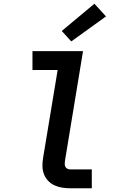

<svg xmlns="http://www.w3.org/2000/svg" viewBox="-20 -1009 640 1029"><path d="M357 0Q334 0 312.5 -3.5Q291 -7 271.5 -16Q252 -25 237.5 -40.5Q223 -56 215.5 -76Q208 -96 207.5 -118Q207 -140 211 -163L289 -634H154V-735H425L328 -146Q327 -138 327 -130Q327 -122 330.5 -115Q334 -108 341.5 -104.5Q349 -101 357 -101H472V0ZM362 -787 311 -843 486 -989 548 -921Z"/></svg>

Font: Iosevka SS04 Extended
Style: Bold Italic
Weight: 700
Width: 7
Italic angle: -9°
Monospace: yes
Designer: Belleve Invis
Foundry: Belleve Invis
Version: Version 19.0.0; ttfautohint (v1.8.4)